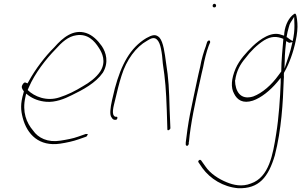

<svg xmlns="http://www.w3.org/2000/svg" viewBox="-20 -729 1590 1013"><path d="M99 -282C90 -270 98 -257 106 -247L104 -239C87 -181 89 -149 100 -107C123 -19 187 45 297 29C331 24 367 16 395 6L435 -8C437 -9 440 -12 442 -18C444 -20 445 -21 440 -22H432L392 -8C365 2 331 8 299 13C232 24 181 -1 154 -41C120 -81 96 -138 114 -217L118 -235L131 -225C156 -207 187 -195 224 -192C271 -188 320 -207 359 -227C417 -255 485 -291 523 -346C555 -400 540 -452 517 -486C496 -516 468 -544 434 -555C368 -576 313 -533 266 -479C220 -434 166 -364 131 -299L125 -289L116 -293C110 -296 105 -292 99 -283ZM126 -254 132 -268C164 -343 224 -419 273 -469C307 -507 340 -537 383 -543C443 -552 478 -514 502 -476C519 -450 542 -404 509 -352C487 -319 451 -293 419 -275C377 -249 337 -229 293 -215C226 -193 162 -219 126 -254ZM132 -268Z M571 -200C562 -159 557 -122 569 -109C573 -101 580 -97 584 -97H591C595 -97 598 -100 599 -105C600 -110 599 -113 595 -113H588C565 -123 580 -170 587 -200C598 -246 607 -285 621 -329C647 -414 698 -482 756 -514C775 -526 795 -537 811 -517C819 -508 825 -493 829 -473C834 -450 837 -424 839 -394C852 -308 856 -256 860 -146L863 -48C862 -35 879 -45 879 -53L875 -149C872 -261 870 -311 856 -398C849 -450 842 -506 822 -530C802 -551 783 -545 752 -528C667 -477 620 -389 586 -263Z M1102 -700C1101 -695 1104 -690 1110 -690C1116 -690 1119 -692 1120 -698C1121 -703 1117 -709 1112 -709C1107 -709 1103 -706 1102 -700ZM1036 -376C1030 -352 1025 -328 1019 -301C1013 -274 1007 -246 1001 -216L982 -124C974 -84 963 -8 960 23V34C960 36 960 36 963 39C969 44 975 36 976 30V20L977 19C985 -73 1011 -196 1035 -301C1041 -328 1046 -352 1052 -376C1059 -414 1069 -455 1081 -487L1089 -506C1089 -507 1089 -509 1088 -512C1084 -520 1076 -513 1073 -508L1067 -489V-488C1055 -456 1043 -417 1036 -376Z M1026 122C1026 124 1026 126 1027 127L1048 158C1089 214 1157 257 1236 264C1347 268 1396 205 1430 91C1465 -45 1473 -188 1477 -307L1478 -323C1478 -327 1477 -335 1478 -343L1479 -346L1480 -348C1505 -391 1528 -454 1540 -513C1548 -548 1551 -584 1549 -607C1547 -635 1543 -659 1536 -657C1535 -657 1532 -656 1530 -654C1505 -637 1485 -599 1480 -556L1479 -541L1465 -545C1413 -566 1352 -522 1313 -485C1281 -453 1244 -415 1223 -367C1200 -313 1197 -267 1215 -235C1231 -202 1261 -181 1314 -198C1358 -213 1405 -251 1443 -296L1461 -318V-293C1458 -214 1451 -107 1437 -22C1420 85 1400 206 1304 239C1257 258 1211 247 1177 233C1135 216 1090 188 1063 148L1041 117C1040 116 1037 114 1036 114C1032 114 1027 118 1026 122ZM1220 -305 1221 -306C1227 -353 1248 -391 1274 -421C1301 -458 1337 -493 1373 -516C1411 -539 1441 -538 1475 -524C1471 -475 1464 -406 1464 -355V-352L1450 -333C1413 -281 1364 -238 1316 -220C1248 -199 1221 -248 1220 -305ZM1503 -583C1505 -593 1509 -604 1515 -613L1532 -640L1533 -612C1534 -589 1534 -565 1528 -531L1524 -512L1510 -521C1500 -527 1501 -530 1492 -533L1493 -539C1495 -554 1499 -568 1503 -583ZM1490 -512 1504 -504C1505 -503 1508 -503 1510 -504L1523 -507L1520 -494C1516 -476 1511 -456 1504 -436L1481 -367L1483 -435C1484 -456 1486 -477 1488 -494Z"/></svg>

Font: Stray Cat
Style: ExLtCnObl
Weight: 200
Version: Version 1.0